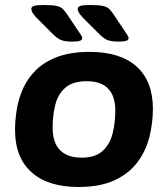

<svg xmlns="http://www.w3.org/2000/svg" viewBox="-20 -738 670 766"><path d="M293 8Q171 8 105.5 -51Q40 -110 40 -219Q40 -259 47 -302Q54 -345 72.5 -386Q91 -427 124.5 -459.5Q158 -492 210.5 -511.5Q263 -531 338 -531Q460 -531 525 -472.5Q590 -414 590 -304Q590 -247 576 -191.5Q562 -136 528.5 -91Q495 -46 437.5 -19Q380 8 293 8ZM305 -109Q360 -109 389 -135.5Q418 -162 429 -204.5Q440 -247 440 -296Q440 -414 326 -414Q270 -414 240.5 -388Q211 -362 200.5 -319.5Q190 -277 190 -228Q190 -169 219.5 -139Q249 -109 305 -109ZM453 -572Q422 -572 407 -579Q392 -586 376 -602L323 -655Q308 -669 299 -681Q290 -693 290 -703Q290 -711 301 -714.5Q312 -718 341 -718Q376 -718 392 -714Q408 -710 415.5 -702.5Q423 -695 432 -682L477 -615Q483 -605 488 -598.5Q493 -592 493 -585Q493 -579 484.5 -575.5Q476 -572 453 -572ZM268 -572Q237 -572 222 -579Q207 -586 191 -602L138 -655Q123 -669 114 -681Q105 -693 105 -703Q105 -711 116 -714.5Q127 -718 156 -718Q191 -718 207 -714Q223 -710 230.5 -702.5Q238 -695 247 -682L292 -615Q298 -605 303 -598.5Q308 -592 308 -585Q308 -579 299.5 -575.5Q291 -572 268 -572Z"/></svg>

Font: Asap Semi Expanded Semi Expanded Regular
Style: Bold Italic
Weight: 700
Width: 6
Italic angle: -6°
Designer: Pablo Cosgaya
Foundry: Omnibus-Type
Version: Version 3.001; ttfautohint (v1.8.4.7-5d5b)